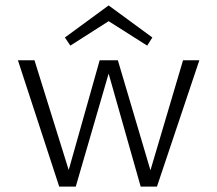

<svg xmlns="http://www.w3.org/2000/svg" viewBox="-20 -687 800 707"><path d="M380 -609 239 -519 219 -549 380 -667 541 -549 522 -519ZM654 -465H714L558 0H498L380 -416L259 0H198L46 -465H107L233 -61L347 -465H414L534 -60Z"/></svg>

Font: EauTestSC Semilight
Style: Regular
Weight: 300
Designer: Christian Thalmann (Catharsis Fonts)
Version: Version 0.001;PS 000.001;hotconv 1.0.88;makeotf.lib2.5.64775